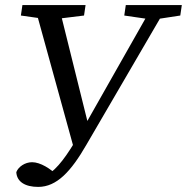

<svg xmlns="http://www.w3.org/2000/svg" viewBox="-20 -690 734 754"><path d="M44 -14C46 24 79 44 130 44C203 44 259 -17 319 -121L639 -670H581L446 -432L310 -192H309C257 -102 222 -46 179 -12L194 14L208 2C179 -28 138 -53 106 -53C78 -53 52 -35 44 -14ZM62 -629 168 -614H188L310 -629L316 -670H68L62 -629ZM468 -629 571 -614H590L688 -629L694 -670H474L468 -629ZM273 -97 329 -191 210 -670H115L273 -97Z"/></svg>

Font: Source Serif 4 Variable
Style: Italic
Weight: 400
Italic angle: -12°
Designer: Frank Grießhammer
Foundry: Adobe Systems Incorporated
Version: Version 4.004;hotconv 1.0.116;makeotfexe 2.5.65601